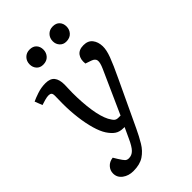

<svg xmlns="http://www.w3.org/2000/svg" viewBox="-284 -845 1174 1174"><g transform="rotate(-45 302.5 -258.5)"><path d="M336 57Q314 104 290.5 143Q267 182 232 205.5Q197 229 140 229Q99 229 70 207.5Q41 186 41 151Q41 125 59 105Q77 85 108 81L125 109Q142 136 151 145Q160 154 176 154Q201 154 220 135Q239 116 261 67L292 0H284Q250 0 228.5 -14.5Q207 -29 187 -59Q168 -88 154 -136.5Q140 -185 132.5 -245Q125 -305 125 -367Q125 -383 125.5 -402.5Q126 -422 126 -437Q126 -454 119.5 -460Q113 -466 99 -466Q87 -466 66.5 -460.5Q46 -455 32 -450L13 -499Q31 -508 66.5 -520Q102 -532 139 -532Q180 -532 198 -509.5Q216 -487 216 -443Q216 -427 215 -410.5Q214 -394 214 -374Q214 -288 224.5 -218.5Q235 -149 256 -108Q270 -83 279.5 -75Q289 -67 305 -67H324L449 -346Q466 -384 463.5 -403Q461 -422 435 -431L397 -444Q392 -483 410 -507.5Q428 -532 468 -532Q507 -532 526.5 -507Q546 -482 547 -444Q548 -412 530.5 -365Q513 -318 473 -234ZM152 -681Q152 -709 170 -727.5Q188 -746 216 -746Q245 -746 260.5 -729Q276 -712 276 -686Q276 -659 258.5 -640Q241 -621 210 -621Q183 -621 167.5 -638.5Q152 -656 152 -681ZM352 -681Q352 -709 370 -727.5Q388 -746 416 -746Q445 -746 460.5 -729Q476 -712 476 -686Q476 -659 458.5 -640Q441 -621 409 -621Q384 -621 368 -638.5Q352 -656 352 -681Z"/></g></svg>

Font: Literata 7pt
Style: Italic
Weight: 400
Italic angle: -2°
Designer: Latin by Veronika Burian and Jose Scaglione. Greek by Irene Vlachou. Cyrillic by Vera Evstafieva
Foundry: TypeTogether
Version: Version 3.002